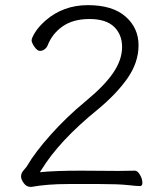

<svg xmlns="http://www.w3.org/2000/svg" viewBox="-20 -728 640 747"><path d="M245 -12Q164 -12 103 -1H98Q83 -1 72.5 -15.5Q62 -30 62 -40.5Q62 -51 66.5 -58Q71 -65 77 -71.5Q83 -78 87 -85Q116 -135 177.5 -204Q239 -273 313 -334Q387 -395 421 -445.5Q455 -496 455 -545Q455 -594 423.5 -624Q392 -654 328.5 -654Q265 -654 224.5 -626Q184 -598 166 -553Q163 -544 154.5 -537Q146 -530 135.5 -530Q125 -530 114 -546Q103 -562 103 -571Q103 -580 116.5 -602Q130 -624 157 -648Q226 -708 322 -708Q418 -708 468.5 -663.5Q519 -619 519 -552Q519 -485 476 -423.5Q433 -362 359 -301Q210 -180 141 -67L135 -58Q195 -64 294 -64L440 -63L505 -64Q515 -64 524.5 -48Q534 -32 534 -16Q534 -4 524 -4Q514 -4 476.5 -8Q439 -12 368 -12Z"/></svg>

Font: Moon Stars Kai T Light
Style: Regular
Weight: 300
Designer: GuiWonder
Version: Version 1.101